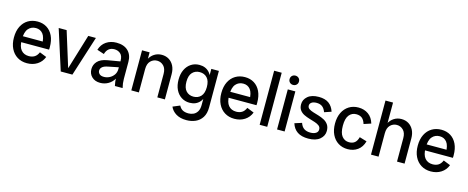

<svg xmlns="http://www.w3.org/2000/svg" viewBox="-42 -1496 5974 2452"><g transform="rotate(15 2945.0 -270.0)"><path d="M282 10Q209 10 154 -24Q99 -58 68.5 -120Q38 -182 38 -265Q38 -352 69 -413.5Q100 -475 154.5 -507.5Q209 -540 280 -540Q349 -540 401.5 -507.5Q454 -475 483.5 -413.5Q513 -352 513 -265Q513 -257 513 -250Q513 -243 512 -231H120V-310H438L409 -265Q409 -365 374 -409.5Q339 -454 280 -454Q218 -454 180 -409.5Q142 -365 142 -265Q142 -172 179.5 -128Q217 -84 282 -84Q326 -84 357.5 -103.5Q389 -123 408 -168L501 -131Q475 -64 417 -27Q359 10 282 10Z M728 0 559 -530H664L829 0ZM789 0 950 -530H1051L882 0Z M1444 0Q1438 -26 1434.5 -53Q1431 -80 1431 -106V-330Q1431 -395 1397.5 -423.5Q1364 -452 1317 -452Q1274 -452 1244.5 -428.5Q1215 -405 1202 -358L1108 -389Q1130 -462 1187.5 -501Q1245 -540 1323 -540Q1422 -540 1476.5 -487Q1531 -434 1531 -342V-118Q1531 -59 1546 0ZM1250 10Q1181 10 1139.5 -30Q1098 -70 1098 -131Q1098 -191 1138.5 -234.5Q1179 -278 1264 -293L1451 -325V-248L1297 -217Q1244 -207 1221 -186.5Q1198 -166 1198 -138Q1198 -115 1217 -95.5Q1236 -76 1278 -76Q1315 -76 1350 -93.5Q1385 -111 1408 -143.5Q1431 -176 1431 -221H1464Q1464 -150 1434.5 -98Q1405 -46 1356.5 -18Q1308 10 1250 10Z M2005 0V-309Q2005 -380 1969 -416Q1933 -452 1883 -452Q1833 -452 1797 -416Q1761 -380 1761 -309H1728Q1728 -380 1753.5 -432Q1779 -484 1823 -512Q1867 -540 1921 -540Q1975 -540 2016.5 -514.5Q2058 -489 2081.5 -442.5Q2105 -396 2105 -332V0ZM1661 0V-530H1761V0Z M2437 185Q2354 185 2299.5 151.5Q2245 118 2222 64L2315 25Q2333 61 2363 78Q2393 95 2441 95Q2475 95 2506 81Q2537 67 2557 34.5Q2577 2 2577 -53V-147L2592 -290L2577 -432V-530H2677V-48Q2677 34 2644 85.5Q2611 137 2556.5 161Q2502 185 2437 185ZM2419 -40Q2358 -40 2310 -71Q2262 -102 2235 -158Q2208 -214 2208 -290Q2208 -366 2235 -422Q2262 -478 2310 -509Q2358 -540 2419 -540Q2503 -540 2552 -484.5Q2601 -429 2601 -334V-246Q2601 -151 2552 -95.5Q2503 -40 2419 -40ZM2447 -128Q2507 -128 2544.5 -168Q2582 -208 2582 -290Q2582 -372 2544.5 -412Q2507 -452 2447 -452Q2387 -452 2349.5 -412Q2312 -372 2312 -290Q2312 -208 2349.5 -168Q2387 -128 2447 -128Z M3024 10Q2951 10 2896 -24Q2841 -58 2810.5 -120Q2780 -182 2780 -265Q2780 -352 2811 -413.5Q2842 -475 2896.5 -507.5Q2951 -540 3022 -540Q3091 -540 3143.5 -507.5Q3196 -475 3225.5 -413.5Q3255 -352 3255 -265Q3255 -257 3255 -250Q3255 -243 3254 -231H2862V-310H3180L3151 -265Q3151 -365 3116 -409.5Q3081 -454 3022 -454Q2960 -454 2922 -409.5Q2884 -365 2884 -265Q2884 -172 2921.5 -128Q2959 -84 3024 -84Q3068 -84 3099.5 -103.5Q3131 -123 3150 -168L3243 -131Q3217 -64 3159 -27Q3101 10 3024 10Z M3358 0V-715H3458V0Z M3588 0V-530H3688V0ZM3638 -602Q3612 -602 3594 -619Q3576 -636 3576 -663Q3576 -691 3594 -708Q3612 -725 3638 -725Q3664 -725 3682 -708Q3700 -691 3700 -663Q3700 -636 3682 -619Q3664 -602 3638 -602Z M4001 10Q3911 10 3857 -26.5Q3803 -63 3781 -134L3875 -164Q3892 -114 3925 -92.5Q3958 -71 4008 -71Q4053 -71 4080.5 -88.5Q4108 -106 4108 -138Q4108 -169 4086 -186.5Q4064 -204 4029 -215.5Q3994 -227 3954.5 -238.5Q3915 -250 3880 -267Q3845 -284 3823 -313.5Q3801 -343 3801 -391Q3801 -453 3852 -496.5Q3903 -540 3998 -540Q4080 -540 4130 -504Q4180 -468 4202 -399L4111 -368Q4093 -417 4063.5 -438Q4034 -459 3990 -459Q3947 -459 3923.5 -442.5Q3900 -426 3900 -400Q3900 -373 3922 -357.5Q3944 -342 3979 -331.5Q4014 -321 4053.5 -309Q4093 -297 4128 -278.5Q4163 -260 4185 -228Q4207 -196 4207 -145Q4207 -80 4153.5 -35Q4100 10 4001 10Z M4522 10Q4451 10 4397 -24Q4343 -58 4313 -120Q4283 -182 4283 -265Q4283 -349 4313 -410.5Q4343 -472 4397 -506Q4451 -540 4522 -540Q4598 -540 4653.5 -500.5Q4709 -461 4731 -384L4637 -353Q4621 -405 4592 -427.5Q4563 -450 4517 -450Q4459 -450 4423 -405.5Q4387 -361 4387 -265Q4387 -169 4423 -124.5Q4459 -80 4517 -80Q4563 -80 4591.5 -103Q4620 -126 4634 -178L4731 -149Q4709 -70 4653.5 -30Q4598 10 4522 10Z M5174 0V-309Q5174 -380 5138 -416Q5102 -452 5052 -452Q5002 -452 4966 -416Q4930 -380 4930 -309H4897Q4897 -380 4922.5 -432Q4948 -484 4992 -512Q5036 -540 5090 -540Q5144 -540 5185.5 -514.5Q5227 -489 5250.5 -442.5Q5274 -396 5274 -332V0ZM4830 0V-715H4930V0Z M5621 10Q5548 10 5493 -24Q5438 -58 5407.5 -120Q5377 -182 5377 -265Q5377 -352 5408 -413.5Q5439 -475 5493.5 -507.5Q5548 -540 5619 -540Q5688 -540 5740.5 -507.5Q5793 -475 5822.5 -413.5Q5852 -352 5852 -265Q5852 -257 5852 -250Q5852 -243 5851 -231H5459V-310H5777L5748 -265Q5748 -365 5713 -409.5Q5678 -454 5619 -454Q5557 -454 5519 -409.5Q5481 -365 5481 -265Q5481 -172 5518.5 -128Q5556 -84 5621 -84Q5665 -84 5696.5 -103.5Q5728 -123 5747 -168L5840 -131Q5814 -64 5756 -27Q5698 10 5621 10Z"/></g></svg>

Font: Radio Canada Big
Style: Regular
Weight: 400
Designer: Étienne Aubert Bonn
Foundry: Coppers and Brasses
Version: Version 1.001